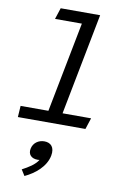

<svg xmlns="http://www.w3.org/2000/svg" viewBox="-118 -833 856 1282"><g transform="rotate(10 310.0 -192.5)"><path d="M30.5 0H488.5L513.5 -76.5H320L453.5 -765H186L161 -688.5H343L224 -76.5H35.5ZM116.5 339.5 142 380C210 348.5 279.5 292 294.5 216C306 156.5 276.5 129 233.5 129C194 129 159 152.5 151 193.5C143 233.5 168 258 210 258C214 258 218 257.5 222.5 257C200 292.5 160.5 316 116.5 339.5Z"/></g></svg>

Font: Monaspace Argon
Style: Italic
Weight: 400
Italic angle: -11°
Designer: Riley Cran & the Lettermatic Team
Foundry: Lettermatic
Version: Version 1.101 (Monaspace Argon)